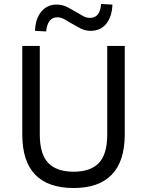

<svg xmlns="http://www.w3.org/2000/svg" viewBox="-20 -936 740 965"><path d="M350 9Q222 9 157 -58Q92 -125 92 -260V-705H180V-260Q180 -161 222.5 -117Q265 -73 350 -73Q435 -73 477 -117Q519 -161 519 -260V-705H607V-260Q607 -126 542 -58.5Q477 9 350 9ZM212 -778 156 -781Q158 -842 187.5 -877.5Q217 -913 264 -913Q295 -913 320 -899.5Q345 -886 364 -875Q380 -865 397.5 -855.5Q415 -846 432 -846Q458 -846 472 -864Q486 -882 488 -916L545 -913Q543 -852 514 -816.5Q485 -781 436 -781Q406 -781 381 -795Q356 -809 338 -819Q322 -829 304 -839Q286 -849 268 -849Q243 -849 229 -830.5Q215 -812 212 -778Z"/></svg>

Font: Nunito Sans 7pt SemiCondensed
Style: Regular
Weight: 400
Width: 4
Designer: Vernon Adams
Foundry: Vernon Adams
Version: Version 3.101;gftools[0.9.27]